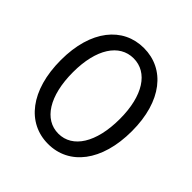

<svg xmlns="http://www.w3.org/2000/svg" viewBox="-181 -809 962 962"><g transform="rotate(45 300.0 -328.0)"><path d="M300 12C448 12 552 -116 552 -331C552 -543 448 -668 300 -668C152 -668 48 -543 48 -331C48 -116 152 12 300 12ZM300 -61C200 -61 134 -163 134 -331C134 -496 200 -595 300 -595C400 -595 466 -496 466 -331C466 -163 400 -61 300 -61Z"/></g></svg>

Font: Hasklig
Style: Regular
Weight: 400
Monospace: yes
Designer: Paul D. Hunt, Teo Tuominen
Foundry: Adobe Systems Incorporated
Version: Version 2.030;PS 1.0;hotconv 16.6.51;makeotf.lib2.5.65220